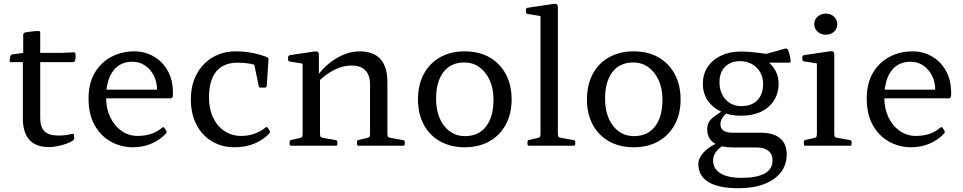

<svg xmlns="http://www.w3.org/2000/svg" viewBox="-20 -772 5100 1017"><path d="M239 7Q170 7 135.5 -31.5Q101 -70 101 -146V-482L103 -492V-588Q103 -597 113 -600Q123 -602 135 -603.5Q147 -605 160 -606.5Q173 -608 184 -608Q193 -608 193 -598V-148Q193 -98 216 -76Q239 -54 291 -54Q307 -54 324.5 -56Q342 -58 362 -63Q371 -65 372 -55L373 -42Q374 -34 366 -27Q350 -17 328 -9.5Q306 -2 283 2.5Q260 7 239 7ZM38 -443Q30 -443 31 -453L35 -474Q37 -483 47 -484L103 -492H309L371 -495Q380 -495 380 -485Q381 -477 380.5 -468.5Q380 -460 378 -452Q375 -443 366 -443Z M685 8Q620 8 566 -22.5Q512 -53 480.5 -110.5Q449 -168 449 -249Q449 -331 482 -386.5Q515 -442 570 -471Q625 -500 691 -500Q747 -500 793.5 -473.5Q840 -447 868 -398Q896 -349 896 -281Q896 -277 896 -271Q896 -265 895 -260Q892 -251 883 -251H528V-297H835L812 -275Q812 -280 812 -284.5Q812 -289 812 -293Q812 -337 795 -371Q778 -405 748.5 -425Q719 -445 681 -445Q615 -445 578.5 -395.5Q542 -346 542 -254Q542 -197 564 -151Q586 -105 624 -78.5Q662 -52 710 -52Q788 -52 839 -96Q846 -102 851 -94L860 -81Q865 -74 859 -65Q828 -31 782.5 -11.5Q737 8 685 8Z M1223 8Q1154 8 1101.5 -24Q1049 -56 1020 -113Q991 -170 991 -245Q991 -321 1021 -378Q1051 -435 1105 -467.5Q1159 -500 1230 -500Q1273 -500 1317 -491.5Q1361 -483 1395 -469Q1403 -465 1402 -455L1393 -317Q1392 -308 1382 -308H1361Q1351 -308 1350 -318L1324 -444L1367 -417Q1339 -428 1307 -434Q1275 -440 1240 -440Q1164 -440 1125.5 -393.5Q1087 -347 1087 -255Q1087 -195 1108.5 -149.5Q1130 -104 1169 -78Q1208 -52 1258 -52Q1293 -52 1325.5 -63Q1358 -74 1386 -96Q1393 -103 1399 -94L1408 -80Q1413 -74 1406 -65Q1374 -30 1326.5 -11Q1279 8 1223 8Z M1940 -325Q1940 -374 1915 -399.5Q1890 -425 1841 -425Q1798 -425 1752 -402.5Q1706 -380 1666 -340L1657 -364Q1684 -404 1721 -434.5Q1758 -465 1800 -482.5Q1842 -500 1884 -500Q1958 -500 1995 -459Q2032 -418 2032 -337V0H1940ZM1583 0V-316H1675V0ZM1523 0Q1514 0 1514 -10V-20Q1514 -30 1524 -31L1563 -40Q1577 -43 1580 -47Q1583 -51 1583 -65V-180H1675V-64Q1675 -51 1678.5 -47Q1682 -43 1696 -41L1758 -30Q1767 -29 1767 -19V-9Q1767 0 1757 0ZM1880 0Q1871 0 1871 -10V-20Q1871 -30 1881 -31L1920 -40Q1934 -43 1937 -47Q1940 -51 1940 -65V-180H2032V-64Q2032 -51 2035.5 -47Q2039 -43 2053 -41L2115 -30Q2124 -29 2124 -19V-9Q2124 0 2114 0ZM1583 -316V-462L1601 -432L1515 -446Q1506 -447 1506 -457V-469Q1506 -477 1516 -480L1643 -499Q1657 -501 1663 -497.5Q1669 -494 1669 -481V-382L1675 -365V-316Z M2441 8Q2367 8 2311 -23.5Q2255 -55 2224.5 -112Q2194 -169 2194 -245Q2194 -322 2224.5 -379.5Q2255 -437 2311 -468.5Q2367 -500 2441 -500Q2517 -500 2572.5 -468.5Q2628 -437 2659 -379.5Q2690 -322 2690 -245Q2690 -169 2659 -112Q2628 -55 2572.5 -23.5Q2517 8 2441 8ZM2443 -51Q2515 -51 2554.5 -102Q2594 -153 2594 -244Q2594 -303 2574 -347Q2554 -391 2519.5 -416Q2485 -441 2439 -441Q2368 -441 2329 -390.5Q2290 -340 2290 -249Q2290 -160 2332.5 -105.5Q2375 -51 2443 -51Z M2843 0V-569H2935V0ZM2783 0Q2774 0 2774 -10V-20Q2774 -30 2784 -31L2823 -40Q2837 -43 2840 -47Q2843 -51 2843 -65V-180H2935V-64Q2935 -51 2938.5 -47Q2942 -43 2956 -41L3018 -30Q3027 -29 3027 -19V-9Q3027 0 3017 0ZM2843 -568V-714L2861 -684L2775 -698Q2766 -699 2766 -709V-721Q2766 -730 2776 -731L2909 -751Q2923 -753 2929 -749.5Q2935 -746 2935 -733V-568Z M3336 8Q3262 8 3206 -23.5Q3150 -55 3119.5 -112Q3089 -169 3089 -245Q3089 -322 3119.5 -379.5Q3150 -437 3206 -468.5Q3262 -500 3336 -500Q3412 -500 3467.5 -468.5Q3523 -437 3554 -379.5Q3585 -322 3585 -245Q3585 -169 3554 -112Q3523 -55 3467.5 -23.5Q3412 8 3336 8ZM3338 -51Q3410 -51 3449.5 -102Q3489 -153 3489 -244Q3489 -303 3469 -347Q3449 -391 3414.5 -416Q3380 -441 3334 -441Q3263 -441 3224 -390.5Q3185 -340 3185 -249Q3185 -160 3227.5 -105.5Q3270 -51 3338 -51Z M3892 225Q3787 225 3733 192.5Q3679 160 3679 97Q3679 75 3693 53.5Q3707 32 3731 13.5Q3755 -5 3785 -15L3815 -4Q3787 12 3772 33Q3757 54 3757 78Q3757 122 3796 146Q3835 170 3907 170Q4072 170 4072 77Q4072 44 4049.5 26.5Q4027 9 3986 9H3864Q3796 9 3761 -15.5Q3726 -40 3726 -87Q3726 -108 3734 -123.5Q3742 -139 3763.5 -155.5Q3785 -172 3823 -194L3851 -188Q3823 -171 3809.5 -152.5Q3796 -134 3796 -114Q3796 -91 3812.5 -80Q3829 -69 3863 -69H4010Q4077 -69 4112 -39.5Q4147 -10 4147 46Q4147 101 4116 141Q4085 181 4028 203Q3971 225 3892 225ZM3907 -210Q3961 -210 3991.5 -241Q4022 -272 4022 -327Q4022 -380 3987.5 -414Q3953 -448 3899 -448Q3850 -448 3820.5 -418Q3791 -388 3791 -337Q3791 -281 3823 -245.5Q3855 -210 3907 -210ZM3992 -476Q4045 -456 4074.5 -417.5Q4104 -379 4104 -329Q4104 -278 4079.5 -239.5Q4055 -201 4010.5 -180Q3966 -159 3905 -159Q3845 -159 3799.5 -180.5Q3754 -202 3728.5 -240Q3703 -278 3703 -328Q3703 -379 3728.5 -417.5Q3754 -456 3799.5 -477.5Q3845 -499 3905 -499Q3947 -499 3992.5 -493Q4038 -487 4090 -480L4030 -484L4140 -515Q4149 -516 4154 -508Q4159 -496 4163 -480Q4167 -464 4168 -449Q4169 -440 4159 -440H3991Z M4307 0V-317H4399V0ZM4247 0Q4238 0 4238 -10V-20Q4238 -30 4248 -31L4287 -40Q4301 -43 4304 -47Q4307 -51 4307 -65V-180H4399V-64Q4399 -51 4402.5 -47Q4406 -43 4420 -41L4482 -30Q4491 -29 4491 -19V-9Q4491 0 4481 0ZM4307 -317V-463L4325 -433L4239 -447Q4230 -448 4230 -458V-470Q4230 -479 4240 -480L4373 -500Q4387 -502 4393 -498.5Q4399 -495 4399 -482V-317ZM4354 -588Q4329 -588 4311 -604Q4293 -620 4293 -644Q4293 -668 4311 -684Q4329 -700 4354 -700Q4380 -700 4397.5 -684Q4415 -668 4415 -644Q4415 -620 4397.5 -604Q4380 -588 4354 -588Z M4807 8Q4742 8 4688 -22.5Q4634 -53 4602.5 -110.5Q4571 -168 4571 -249Q4571 -331 4604 -386.5Q4637 -442 4692 -471Q4747 -500 4813 -500Q4869 -500 4915.5 -473.5Q4962 -447 4990 -398Q5018 -349 5018 -281Q5018 -277 5018 -271Q5018 -265 5017 -260Q5014 -251 5005 -251H4650V-297H4957L4934 -275Q4934 -280 4934 -284.5Q4934 -289 4934 -293Q4934 -337 4917 -371Q4900 -405 4870.5 -425Q4841 -445 4803 -445Q4737 -445 4700.5 -395.5Q4664 -346 4664 -254Q4664 -197 4686 -151Q4708 -105 4746 -78.5Q4784 -52 4832 -52Q4910 -52 4961 -96Q4968 -102 4973 -94L4982 -81Q4987 -74 4981 -65Q4950 -31 4904.5 -11.5Q4859 8 4807 8Z"/></svg>

Font: Hahmlet
Style: Regular
Weight: 400
Designer: Minjoo Ham & Mark Frömberg
Foundry: hypertype
Version: Version 1.002